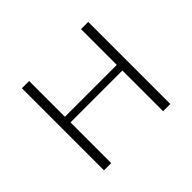

<svg xmlns="http://www.w3.org/2000/svg" viewBox="-119 -664 827 827"><g transform="rotate(-45 295.0 -250.0)"><path d="M93 0H137V-248H453V0H497V-500H453V-282H137V-500H93Z"/></g></svg>

Font: Perun ExtraLight
Style: Regular
Weight: 200
Foundry: Copyright (c) Stefan Peev, Context Ltd, 2016
Version: Version 1.089